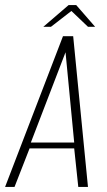

<svg xmlns="http://www.w3.org/2000/svg" viewBox="-40 -733 418 753"><path d="M-20 0 207 -591H247L305 0H267L251 -151H76L17 0ZM81 -174H251L217 -528ZM130 -628 229 -713H259L333 -628H305L240 -690L160 -628Z"/></svg>

Font: Alumni Sans Thin ExtraLight
Style: Italic
Weight: 250
Italic angle: -8°
Version: Version 1.016